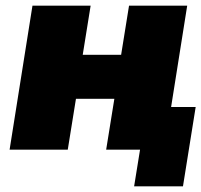

<svg xmlns="http://www.w3.org/2000/svg" viewBox="-20 -530 713 680"><path d="M14 0 95 -510H301L273 -336H409L437 -510H643L586 -151H673L628 130H455L476 0H356L385 -180H249L220 0Z"/></svg>

Font: Winston Black
Style: Italic
Weight: 900
Italic angle: -9°
Designer: Original fonts by Vernon Adams / Changes by Cristiano Sobral
Foundry: VOriginal fonts by Vernon Adams / Changes by Cristiano Sobral
Version: Version 2.503;July 17, 2020;FontCreator 13.0.0.2655 64-bit